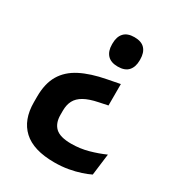

<svg xmlns="http://www.w3.org/2000/svg" viewBox="-163 -599 782 858"><g transform="rotate(30 228.5 -170.0)"><path d="M330.5 -290.5V-180L285 -170.5Q241 -161.5 214.8 -146.8Q188.5 -132 177 -110.2Q165.5 -88.5 165.5 -58V-36.5Q165.5 6.5 189.5 29Q213.5 51.5 271 51.5Q316 51.5 358.5 39.8Q401 28 438 11.5L424 122.5Q406 131.5 379 140.5Q352 149.5 318.8 155.5Q285.5 161.5 247 161.5Q139.5 161.5 87 113Q34.5 64.5 34.5 -26V-55Q34.5 -122.5 60.5 -166.5Q86.5 -210.5 138 -237Q189.5 -263.5 266 -278ZM279 -502.5Q315.5 -502.5 333 -483.2Q350.5 -464 350.5 -429V-424Q350.5 -390 333 -370.5Q315.5 -351 279 -351Q243 -351 225.2 -370.5Q207.5 -390 207.5 -424V-429Q207.5 -464 225.2 -483.2Q243 -502.5 279 -502.5Z"/></g></svg>

Font: Anek Odia SemiBold
Style: Regular
Weight: 600
Version: Version 1.003